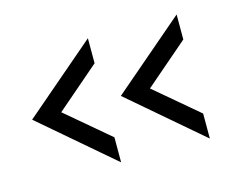

<svg xmlns="http://www.w3.org/2000/svg" viewBox="-63 -554 698 556"><g transform="rotate(-15 286.0 -276.0)"><path d="M238 -165V-90L21 -276L238 -462V-387L108 -275ZM504 -165V-90L287 -276L504 -462V-387L374 -275Z"/></g></svg>

Font: Open Sauce Two
Style: Regular
Weight: 400
Designer: Alfredo Marco Pradil
Foundry: Creative Sauce Fz LLC
Version: Version 1.477